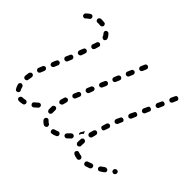

<svg xmlns="http://www.w3.org/2000/svg" viewBox="-130 -744 942 942"><g transform="rotate(45 341.0 -273.0)"><path d="M115 9Q118 8 120 7Q122 5 123 3Q124 1 124 -1Q125 -4 124 -6Q123 -11 118 -14Q114 -16 109 -15Q100 -13 92 -13Q92 -13 91 -13Q86 -13 82 -9Q79 -5 78 0Q78 2 79 5Q80 7 82 9Q84 10 86 11Q88 12 91 12Q91 12 92 12Q103 12 115 9ZM345 2Q347 0 348 -2Q349 -5 349 -7Q349 -10 348 -12Q346 -17 341 -19Q336 -21 332 -19Q323 -15 314 -13Q312 -13 310 -11Q308 -10 306 -8Q305 -6 305 -3Q304 -1 305 2Q306 7 310 10Q315 12 320 11Q331 9 341 4Q343 3 345 2ZM497 11Q500 10 502 9Q504 7 505 5Q506 3 507 0Q507 -5 504 -9Q501 -13 496 -14Q486 -15 479 -18Q475 -20 470 -19Q465 -17 463 -12Q462 -10 461 -8Q461 -5 462 -3Q463 0 465 1Q466 3 468 4Q479 10 493 11Q495 12 497 11ZM271 9Q276 8 279 3Q280 1 280 -1Q280 -4 279 -6Q279 -9 277 -11Q275 -12 273 -14Q267 -17 262 -23Q261 -25 258 -26Q256 -28 254 -28Q251 -28 249 -28Q247 -27 245 -25Q240 -22 240 -17Q239 -12 242 -8Q250 3 262 9Q267 11 271 9ZM576 -7Q578 -12 576 -17Q575 -19 574 -21Q572 -23 570 -24Q567 -24 565 -25Q562 -25 560 -24Q550 -20 541 -17Q539 -17 537 -15Q535 -14 534 -12Q533 -9 532 -7Q532 -4 533 -2Q534 3 538 6Q543 8 548 7Q558 4 569 0Q574 -2 576 -7ZM42 -16Q44 -15 46 -14Q49 -13 51 -14Q54 -14 56 -15Q60 -18 62 -23Q63 -28 60 -32Q56 -39 54 -49Q52 -54 48 -56Q43 -59 38 -58Q33 -56 31 -52Q28 -47 30 -42Q33 -30 39 -20Q40 -18 42 -16ZM185 -41Q185 -46 182 -50Q178 -54 173 -54Q168 -54 164 -50Q156 -43 149 -37Q145 -34 144 -29Q144 -24 147 -20Q148 -18 151 -16Q153 -15 155 -15Q158 -15 160 -15Q162 -16 164 -17Q173 -24 181 -32Q185 -36 185 -41ZM406 -49Q406 -54 402 -58Q400 -59 398 -60Q396 -61 393 -61Q391 -61 388 -60Q386 -59 384 -57Q378 -50 371 -44Q369 -42 368 -40Q367 -37 366 -35Q366 -33 367 -30Q368 -28 369 -26Q373 -22 378 -22Q383 -21 387 -25Q395 -32 403 -40Q406 -44 406 -49ZM640 -45Q641 -50 638 -54Q636 -56 634 -58Q632 -59 630 -59Q627 -60 625 -59Q623 -59 620 -58Q611 -51 603 -46Q599 -44 598 -38Q596 -33 599 -29Q601 -27 603 -25Q605 -24 607 -23Q609 -23 612 -23Q614 -24 616 -25Q625 -30 634 -37Q639 -40 640 -45ZM442 -39Q446 -36 451 -36Q453 -37 456 -38Q458 -39 459 -41Q461 -43 462 -45Q463 -47 462 -50Q462 -58 463 -69Q463 -74 460 -78Q456 -82 451 -82Q449 -83 446 -82Q444 -81 442 -79Q440 -78 439 -76Q438 -73 438 -71Q437 -58 437 -48Q438 -43 442 -39ZM226 -57Q227 -55 229 -53Q231 -52 233 -51Q235 -50 238 -50Q243 -51 246 -55Q250 -59 249 -64Q249 -73 249 -83Q249 -88 246 -92Q242 -96 237 -96Q232 -96 228 -92Q224 -89 224 -84Q224 -72 224 -62Q225 -59 226 -57ZM682 -75Q683 -80 680 -84Q679 -86 677 -88Q675 -89 672 -89Q670 -90 667 -89Q665 -89 663 -87H662Q658 -84 657 -79Q656 -73 659 -69Q660 -67 663 -66Q665 -65 667 -64Q670 -64 672 -64Q674 -65 676 -66L677 -67Q681 -70 682 -75ZM412 -91Q413 -93 414 -95Q419 -103 424 -112Q424 -112 424 -112Q425 -112 425 -112Q426 -107 429 -102Q430 -100 431 -99Q429 -98 427 -97Q422 -92 419 -85Q417 -82 416 -79Q415 -80 414 -82Q413 -84 412 -86Q412 -88 412 -91ZM28 -88Q32 -84 37 -84Q39 -84 42 -85Q44 -85 46 -87Q48 -89 49 -91Q50 -93 50 -96Q51 -105 53 -115Q54 -120 51 -125Q48 -129 43 -130Q40 -130 38 -130Q36 -129 34 -128Q32 -126 30 -124Q29 -122 28 -120Q26 -109 25 -98Q25 -92 28 -88ZM448 -114Q451 -109 456 -108Q458 -108 461 -108Q463 -108 465 -110Q467 -111 469 -113Q470 -115 471 -117Q473 -127 476 -137Q477 -142 475 -147Q472 -151 467 -153Q462 -154 458 -152Q453 -149 452 -144Q449 -133 446 -123Q445 -118 448 -114ZM233 -127Q235 -122 240 -121Q245 -120 250 -123Q254 -125 256 -130Q258 -140 261 -149Q262 -154 260 -159Q258 -163 253 -165Q250 -166 248 -165Q245 -165 243 -164Q241 -163 239 -161Q238 -159 237 -157Q234 -147 231 -136Q230 -131 233 -127ZM44 -162Q46 -157 51 -155Q53 -154 56 -154Q58 -154 60 -155Q63 -156 64 -158Q66 -159 67 -162L75 -181Q77 -186 75 -191Q73 -196 68 -198Q66 -199 64 -199Q61 -199 59 -198Q57 -197 55 -195Q53 -193 52 -191L44 -171Q42 -167 44 -162ZM467 -184Q470 -179 475 -178Q480 -176 484 -178Q489 -181 490 -186L497 -206Q499 -210 496 -215Q494 -220 489 -221Q484 -223 480 -221Q475 -218 473 -213L467 -193Q465 -189 467 -184ZM256 -195Q258 -190 263 -188Q268 -186 272 -188Q277 -190 279 -195L287 -214Q289 -218 287 -223Q285 -228 280 -230Q276 -232 271 -230Q266 -228 264 -223L256 -204Q254 -200 256 -195ZM76 -249 72 -238Q71 -236 71 -234Q71 -231 72 -229Q73 -227 74 -225Q76 -223 78 -222Q83 -220 88 -222Q93 -224 95 -229L99 -239L103 -248Q105 -253 103 -258Q101 -263 96 -265Q94 -266 91 -266Q89 -266 87 -265Q84 -264 83 -262Q81 -260 80 -258ZM491 -253Q493 -248 498 -246Q500 -245 502 -245Q505 -245 507 -246Q509 -247 511 -249Q513 -250 514 -253L522 -272Q523 -274 524 -277Q524 -279 523 -281Q522 -284 520 -285Q518 -287 516 -288Q511 -290 506 -288Q502 -287 500 -282L491 -263Q489 -258 491 -253ZM282 -265Q282 -263 283 -260Q284 -258 286 -256Q288 -254 290 -253Q292 -253 295 -253Q297 -253 300 -253Q302 -254 304 -256Q306 -258 307 -260L314 -279Q316 -284 314 -289Q312 -293 308 -295Q303 -297 298 -295Q293 -293 291 -289L283 -270Q283 -268 282 -265ZM98 -301Q98 -298 99 -296Q100 -294 102 -292Q104 -290 106 -289Q111 -287 116 -289Q121 -291 123 -296L131 -316Q132 -318 132 -320Q132 -323 131 -325Q130 -327 128 -329Q126 -331 124 -332Q119 -334 114 -332Q109 -330 108 -325L99 -305Q98 -303 98 -301ZM520 -319Q522 -314 527 -312Q531 -310 536 -312Q541 -314 543 -319L551 -338Q554 -343 552 -347Q550 -352 545 -354Q540 -356 535 -355Q531 -353 529 -348L520 -329Q518 -324 520 -319ZM311 -326Q313 -321 317 -319Q322 -317 327 -319Q332 -321 334 -326L342 -344Q344 -349 342 -354Q340 -359 335 -361Q330 -363 325 -361Q321 -359 319 -354L311 -335Q309 -330 311 -326ZM129 -384 125 -373Q123 -368 126 -363Q128 -358 133 -357Q137 -355 142 -357Q147 -359 149 -364L153 -375L156 -384Q158 -389 156 -393Q154 -398 149 -400Q144 -402 139 -400Q135 -398 133 -393ZM553 -403 549 -395Q548 -392 548 -390Q548 -387 549 -385Q550 -383 552 -381Q553 -379 556 -378Q560 -376 565 -378Q570 -380 572 -385L575 -392L580 -404Q583 -409 581 -413Q579 -418 574 -420Q569 -422 564 -421Q560 -419 558 -414ZM338 -391Q340 -386 345 -384Q350 -382 354 -384Q359 -386 361 -391L369 -410Q371 -415 369 -419Q367 -424 362 -426Q358 -428 353 -426Q348 -424 346 -420L338 -401Q336 -396 338 -391ZM157 -460 150 -440Q149 -438 149 -436Q150 -433 151 -431Q152 -429 154 -427Q156 -425 158 -425Q163 -423 167 -425Q172 -428 174 -433L180 -453Q182 -458 180 -462Q177 -467 172 -469Q167 -470 163 -468Q158 -465 157 -461ZM578 -451Q580 -446 585 -444Q589 -442 594 -444Q599 -446 601 -451L609 -470Q612 -475 610 -479Q608 -484 603 -486Q598 -488 593 -487Q589 -485 587 -480L578 -461Q576 -456 578 -451ZM365 -457Q367 -452 372 -450Q377 -448 382 -450Q386 -452 388 -456L396 -475Q398 -480 396 -485Q394 -490 390 -492Q385 -494 380 -492Q375 -490 373 -485L365 -466Q363 -461 365 -457ZM165 -496Q170 -493 175 -495Q179 -497 181 -502Q184 -507 182 -511Q177 -524 167 -533Q166 -535 163 -536Q161 -537 159 -537Q156 -537 154 -536Q152 -535 150 -534Q146 -530 146 -525Q146 -520 150 -516Q156 -510 158 -503Q160 -498 165 -496ZM54 -521Q55 -524 56 -526Q56 -528 56 -531Q55 -533 54 -535Q51 -540 46 -541Q41 -541 36 -538Q27 -532 18 -523Q15 -519 15 -514Q15 -509 19 -505Q20 -504 23 -503Q25 -502 28 -502Q30 -502 32 -503Q35 -504 36 -506Q43 -513 51 -518Q53 -519 54 -521ZM607 -517Q609 -512 614 -510Q618 -508 623 -510Q628 -512 630 -517L638 -536Q641 -541 639 -545Q637 -550 632 -552Q627 -554 622 -553Q618 -551 616 -546L607 -527Q605 -522 607 -517ZM393 -522Q395 -517 399 -515Q404 -513 409 -515Q414 -517 416 -522L424 -541Q426 -545 424 -550Q422 -555 417 -557Q412 -559 407 -557Q403 -555 401 -550L393 -531Q391 -527 393 -522ZM111 -532Q113 -532 116 -533Q118 -533 120 -535Q122 -536 123 -539Q125 -541 125 -543Q125 -548 122 -553Q119 -557 114 -557Q107 -558 100 -558Q95 -558 90 -558Q85 -557 82 -553Q78 -549 79 -544Q79 -542 80 -539Q81 -537 83 -536Q85 -534 87 -533Q90 -532 92 -533Q96 -533 100 -533Q106 -533 111 -532Z"/></g></svg>

Font: FRB American Cursive Guidelines Dashed
Style: Italic
Weight: 400
Italic angle: -25°
Version: Version 2.0;Modular Font Editor K font №1